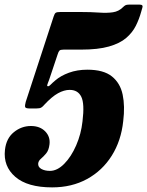

<svg xmlns="http://www.w3.org/2000/svg" viewBox="-32 -802 638 832"><path d="M-10.5 -152.5Q-5 -202.5 28 -229.2Q61 -256 102 -256Q141 -256 163.8 -232.8Q186.5 -209.5 182.5 -176.5Q179.5 -151 168 -137.2Q156.5 -123.5 145.8 -114.5Q135 -105.5 133.5 -94Q132 -78.5 147 -70Q162 -61.5 184.5 -61.5Q216 -61.5 246.2 -92Q276.5 -122.5 298 -171.8Q319.5 -221 325.5 -276Q335 -353 320.2 -382.8Q305.5 -412.5 270 -412.5Q246 -412.5 219.5 -398Q193 -383.5 159.5 -347.5Q153 -339.5 146.5 -335.8Q140 -332 125.5 -332H96.5Q78 -332 76.8 -338.8Q75.5 -345.5 79.5 -360.5L200.5 -730.5Q204.5 -743.5 209.8 -746.8Q215 -750 230 -750H316Q362.5 -750 397.2 -747.5Q432 -745 457.2 -748.8Q482.5 -752.5 500.5 -770.5Q506 -776 511 -779Q516 -782 527 -782H573Q589.5 -782 585 -769L579.5 -750Q571 -719 556.5 -690Q542 -661 514.8 -637.5Q487.5 -614 440.2 -600.5Q393 -587 319 -587H243.5Q230 -587 225.8 -582.8Q221.5 -578.5 218 -567L185.5 -470Q181 -455.5 175.8 -443Q170.5 -430.5 173.5 -429Q178.5 -426 186.5 -434.2Q194.5 -442.5 207 -453Q230.5 -473.5 266.5 -486.8Q302.5 -500 346.5 -500Q416.5 -500 452.8 -471Q489 -442 499.5 -392Q510 -342 502 -277.5Q493 -192 452.2 -127.2Q411.5 -62.5 345.2 -26.2Q279 10 194 10Q87 10 34.2 -35.8Q-18.5 -81.5 -10.5 -152.5Z"/></svg>

Font: Besley* Narrow Heavy
Style: Italic
Weight: 800
Width: 4
Italic angle: -13°
Designer: Owen Earl
Foundry: indestructible type*
Version: Version 3.000; ttfautohint (v1.8.3)